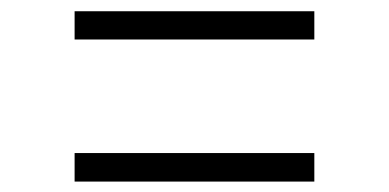

<svg xmlns="http://www.w3.org/2000/svg" viewBox="-20 -464 709 350"><path d="M553 -443.5V-392H116V-443.5ZM553 -185V-133H116V-185Z"/></svg>

Font: Merriweather 120pt
Style: Bold
Weight: 700
Designer: Eben Sorkin
Foundry: Eben Sorkin
Version: Version 2.100